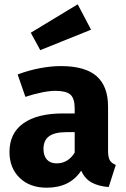

<svg xmlns="http://www.w3.org/2000/svg" viewBox="-20 -855 586 892"><path d="M518 -89 485 14Q436 10 405 -7.5Q374 -25 357 -62Q305 17 197 17Q118 17 71 -29Q24 -75 24 -149Q24 -236 88.5 -282Q153 -328 273 -328H327V-351Q327 -398 307 -415.5Q287 -433 237 -433Q211 -433 174 -425.5Q137 -418 98 -405L62 -509Q112 -528 164.5 -538Q217 -548 262 -548Q376 -548 429 -501Q482 -454 482 -360V-154Q482 -124 490.5 -110Q499 -96 518 -89ZM327 -146V-241H288Q234 -241 208 -222Q182 -203 182 -163Q182 -131 198 -113.5Q214 -96 243 -96Q296 -96 327 -146ZM403 -717 167 -622 123 -703 341 -835Z"/></svg>

Font: Fira Sans BGR
Style: Bold
Weight: 700
Designer: bBox Type GmbH & Carrois Corporate GbR & Edenspiekermann AG
Foundry: bBox Type GmbH & Carrois Corporate GbR & Edenspiekermann AG
Version: Version 4.301